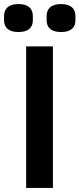

<svg xmlns="http://www.w3.org/2000/svg" viewBox="-47 -927 392 947"><path d="M44 -769C-8 -769 -27 -794 -27 -827V-848C-27 -881 -8 -907 44 -907C96 -907 115 -881 115 -848V-827C115 -794 96 -769 44 -769ZM254 -769C202 -769 183 -794 183 -827V-848C183 -881 202 -907 254 -907C306 -907 325 -881 325 -848V-827C325 -794 306 -769 254 -769ZM82 -698H214V0H82Z"/></svg>

Font: Plexus Sans SemiBold
Style: Regular
Weight: 600
Version: Version 2.001;PS 002.001;hotconv 1.0.70;makeotf.lib2.5.58329